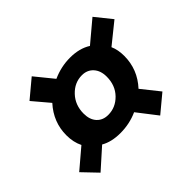

<svg xmlns="http://www.w3.org/2000/svg" viewBox="-127 -755 858 858"><g transform="rotate(-45 301.5 -326.0)"><path d="M74 -69 8 -138 101 -217Q84 -251 84 -295Q84 -378 142 -442L76 -520L161 -591L231 -505Q284 -529 341 -529Q400 -529 441 -503L541 -587L603 -510L505 -431Q518 -402 518 -363Q518 -278 459 -214L526 -130L443 -61L371 -154Q320 -131 262 -131Q206 -131 168 -153ZM281 -227Q328 -227 362.5 -262.5Q397 -298 397 -353Q397 -391 376.5 -413.5Q356 -436 323 -436Q276 -436 241.5 -399.5Q207 -363 207 -309Q207 -271 227 -249Q247 -227 281 -227Z"/></g></svg>

Font: TypoPRO Source Code Pro
Style: Bold Italic
Weight: 700
Italic angle: -11°
Monospace: yes
Designer: Paul D. Hunt, Teo Tuominen
Foundry: Adobe Systems Incorporated
Version: Version 1.030;PS 1.0;hotconv 1.0.84;makeotf.lib2.5.63406